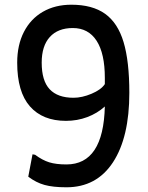

<svg xmlns="http://www.w3.org/2000/svg" viewBox="-20 -786 629 815"><path d="M529 -392Q529 -203 459.5 -97Q390 9 262 9Q205 9 169 -1Q133 -11 100 -36L118 -131L129 -129Q160 -106 189 -97Q218 -88 262 -88Q419 -88 425 -334Q393 -305 350.5 -289Q308 -273 260 -273Q161 -273 107 -334.5Q53 -396 53 -520Q53 -595 81.5 -650.5Q110 -706 162 -736Q214 -766 283 -766Q372 -766 426 -727.5Q480 -689 504.5 -607.5Q529 -526 529 -392ZM425 -429V-455Q425 -559 390 -613Q355 -667 289 -667Q226 -667 191.5 -629Q157 -591 157 -520Q157 -443 191 -407Q225 -371 292 -371Q328 -371 368.5 -388Q409 -405 425 -429Z"/></svg>

Font: Farro
Style: Regular
Weight: 400
Designer: Aceler Chua
Foundry: Grayscale Limited
Version: Version 1.101